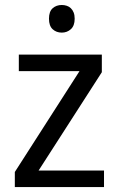

<svg xmlns="http://www.w3.org/2000/svg" viewBox="-20 -757 481 777"><path d="M400.9 0H40V-61L301.8 -469.2H56.2V-536.1H392.1V-464.8L136.2 -66.9H400.9ZM178.2 -681.2Q178.2 -710.4 193.1 -723.6Q208 -736.8 230 -736.8Q240.7 -736.8 250.2 -733.6Q259.8 -730.5 266.8 -723.6Q273.9 -716.8 278.1 -706.3Q282.2 -695.8 282.2 -681.2Q282.2 -652.8 266.8 -638.9Q251.5 -625 230 -625Q208 -625 193.1 -638.7Q178.2 -652.3 178.2 -681.2Z"/></svg>

Font: Genotype
Style: Regular
Weight: 400
Foundry: Ascender Corporation
Version: Version 1.00